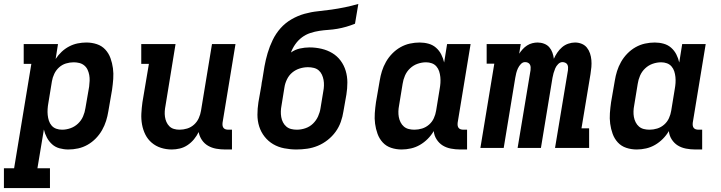

<svg xmlns="http://www.w3.org/2000/svg" viewBox="-58 -755 3678 980"><path d="M-38 205V104H14L102 -429H63V-530H238L226 -454Q239 -474 256.5 -490.5Q274 -507 295 -518Q316 -529 338.5 -533.5Q361 -538 383 -538Q411 -538 436.5 -529.5Q462 -521 479.5 -502Q497 -483 506 -458Q515 -433 518.5 -406.5Q522 -380 520 -352.5Q518 -325 514 -297L495 -187Q491 -162 483.5 -138Q476 -114 463 -91Q450 -68 431 -48.5Q412 -29 389 -16Q366 -3 341 2.5Q316 8 291 8Q268 8 246 2Q224 -4 208 -18.5Q192 -33 181.5 -52.5Q171 -72 166 -94L133 104H197V205ZM259 -93Q280 -93 301.5 -100.5Q323 -108 340 -124Q357 -140 366 -161Q375 -182 378 -203L397 -313Q399 -328 399.5 -343Q400 -358 397.5 -372Q395 -386 389 -399Q383 -412 372 -421Q361 -430 347 -433.5Q333 -437 318 -437Q298 -437 278.5 -431Q259 -425 243.5 -411Q228 -397 219 -378Q210 -359 207 -340L189 -230Q186 -214 185 -198.5Q184 -183 185.5 -168Q187 -153 191.5 -139Q196 -125 205.5 -114Q215 -103 229 -98Q243 -93 259 -93Z M819 8Q790 8 763.5 -0.5Q737 -9 716.5 -26.5Q696 -44 684 -68Q672 -92 667 -119.5Q662 -147 663.5 -175.5Q665 -204 669 -233L702 -429H663V-530H838L787 -217Q784 -202 783 -187.5Q782 -173 784 -159Q786 -145 791.5 -132.5Q797 -120 806.5 -110.5Q816 -101 829.5 -97Q843 -93 858 -93Q878 -93 897.5 -99Q917 -105 932.5 -119Q948 -133 956.5 -152Q965 -171 968 -190L1024 -530H1144L1078 -129Q1077 -121 1078 -114Q1079 -107 1083 -102Q1087 -97 1093.5 -95Q1100 -93 1108 -93H1126V8H1091Q1068 8 1045.5 4Q1023 0 1004 -11Q985 -22 972.5 -40.5Q960 -59 956 -81Q946 -61 932 -44Q918 -27 899.5 -14.5Q881 -2 860 3Q839 8 819 8Z M1455 8Q1424 8 1393 2Q1362 -4 1336.5 -19Q1311 -34 1292.5 -57.5Q1274 -81 1265 -109.5Q1256 -138 1256 -169.5Q1256 -201 1261 -233L1276 -318Q1277 -326 1278 -333.5Q1279 -341 1281 -349Q1286 -383 1292 -416.5Q1298 -450 1308 -484Q1318 -518 1334 -551Q1350 -584 1374 -611Q1398 -638 1430 -656.5Q1462 -675 1496 -684.5Q1530 -694 1564.5 -697.5Q1599 -701 1634 -706Q1669 -711 1703 -718Q1737 -725 1771 -735L1754 -634Q1732 -625 1709.5 -618.5Q1687 -612 1664 -608Q1641 -604 1618 -602.5Q1595 -601 1572 -597.5Q1549 -594 1526 -586.5Q1503 -579 1483.5 -564.5Q1464 -550 1449.5 -529.5Q1435 -509 1427 -487Q1448 -502 1473 -507.5Q1498 -513 1522 -513Q1553 -513 1583 -506Q1613 -499 1638 -484Q1663 -469 1680.5 -445.5Q1698 -422 1706.5 -393.5Q1715 -365 1715 -334Q1715 -303 1710 -272L1695 -187Q1691 -160 1681.5 -133Q1672 -106 1655 -82.5Q1638 -59 1614.5 -40.5Q1591 -22 1564.5 -11Q1538 0 1510 4Q1482 8 1455 8ZM1457 -93Q1479 -93 1501 -100.5Q1523 -108 1539.5 -124Q1556 -140 1565.5 -161Q1575 -182 1578 -203L1592 -288Q1595 -303 1595.5 -318Q1596 -333 1593.5 -347Q1591 -361 1585 -374Q1579 -387 1568.5 -396Q1558 -405 1543.5 -408.5Q1529 -412 1514 -412Q1493 -412 1472 -405.5Q1451 -399 1434 -385Q1417 -371 1407 -350.5Q1397 -330 1394 -310L1379 -217Q1376 -202 1375.5 -187Q1375 -172 1377.5 -157.5Q1380 -143 1386.5 -130.5Q1393 -118 1403.5 -109Q1414 -100 1428 -96.5Q1442 -93 1457 -93Z M1992 8Q1964 8 1938.5 -0.5Q1913 -9 1895.5 -28Q1878 -47 1869 -72Q1860 -97 1856.5 -123.5Q1853 -150 1855 -177.5Q1857 -205 1861 -233L1880 -343Q1884 -368 1891.5 -392Q1899 -416 1912 -439Q1925 -462 1944 -481.5Q1963 -501 1986 -514Q2009 -527 2034 -532.5Q2059 -538 2084 -538Q2107 -538 2129 -532Q2151 -526 2167.5 -511.5Q2184 -497 2194 -477.5Q2204 -458 2209 -436L2224 -530H2344L2278 -129Q2277 -121 2278 -114Q2279 -107 2283 -102Q2287 -97 2293.5 -95Q2300 -93 2308 -93H2326V8H2291Q2267 8 2243.5 3.5Q2220 -1 2201.5 -12.5Q2183 -24 2170.5 -43.5Q2158 -63 2156 -86Q2143 -64 2125 -46Q2107 -28 2085.5 -15.5Q2064 -3 2040 2.5Q2016 8 1992 8ZM2057 -93Q2077 -93 2096.5 -99Q2116 -105 2132 -119Q2148 -133 2156.5 -152Q2165 -171 2168 -190L2186 -300Q2189 -316 2190 -331.5Q2191 -347 2189.5 -362Q2188 -377 2183.5 -391Q2179 -405 2169.5 -416Q2160 -427 2146 -432Q2132 -437 2117 -437Q2095 -437 2073.5 -429.5Q2052 -422 2035 -406Q2018 -390 2009 -369Q2000 -348 1997 -327L1979 -217Q1976 -202 1975.5 -187Q1975 -172 1977.5 -158Q1980 -144 1986.5 -131Q1993 -118 2003.5 -109Q2014 -100 2028 -96.5Q2042 -93 2057 -93Z M2394 0 2465 -430H2426V-530H2600L2592 -481Q2600 -493 2610 -504Q2620 -515 2632.5 -523Q2645 -531 2659 -534.5Q2673 -538 2686 -538Q2703 -538 2719 -532Q2735 -526 2745.5 -514Q2756 -502 2761.5 -486.5Q2767 -471 2769 -455Q2776 -471 2786.5 -486.5Q2797 -502 2811 -514Q2825 -526 2842.5 -532Q2860 -538 2877 -538Q2895 -538 2911 -531.5Q2927 -525 2937.5 -512Q2948 -499 2953.5 -482.5Q2959 -466 2960.5 -448.5Q2962 -431 2960.5 -413Q2959 -395 2956 -377L2910 -100H2949V0H2775L2841 -397Q2842 -405 2841.5 -412.5Q2841 -420 2837.5 -426Q2834 -432 2827 -435Q2820 -438 2813 -438Q2801 -438 2791 -428Q2781 -418 2776 -406Q2771 -394 2767.5 -382Q2764 -370 2762 -358L2703 0H2584L2650 -397Q2651 -405 2650.5 -412.5Q2650 -420 2646.5 -426Q2643 -432 2636.5 -435Q2630 -438 2622 -438Q2610 -438 2600.5 -428Q2591 -418 2585.5 -406Q2580 -394 2577 -382Q2574 -370 2572 -358L2513 0Z M3192 8Q3164 8 3138.5 -0.5Q3113 -9 3095.5 -28Q3078 -47 3069 -72Q3060 -97 3056.5 -123.5Q3053 -150 3055 -177.5Q3057 -205 3061 -233L3080 -343Q3084 -368 3091.5 -392Q3099 -416 3112 -439Q3125 -462 3144 -481.5Q3163 -501 3186 -514Q3209 -527 3234 -532.5Q3259 -538 3284 -538Q3307 -538 3329 -532Q3351 -526 3367.5 -511.5Q3384 -497 3394 -477.5Q3404 -458 3409 -436L3424 -530H3544L3478 -129Q3477 -121 3478 -114Q3479 -107 3483 -102Q3487 -97 3493.5 -95Q3500 -93 3508 -93H3526V8H3491Q3467 8 3443.5 3.5Q3420 -1 3401.5 -12.5Q3383 -24 3370.5 -43.5Q3358 -63 3356 -86Q3343 -64 3325 -46Q3307 -28 3285.5 -15.5Q3264 -3 3240 2.5Q3216 8 3192 8ZM3257 -93Q3277 -93 3296.5 -99Q3316 -105 3332 -119Q3348 -133 3356.5 -152Q3365 -171 3368 -190L3386 -300Q3389 -316 3390 -331.5Q3391 -347 3389.5 -362Q3388 -377 3383.5 -391Q3379 -405 3369.5 -416Q3360 -427 3346 -432Q3332 -437 3317 -437Q3295 -437 3273.5 -429.5Q3252 -422 3235 -406Q3218 -390 3209 -369Q3200 -348 3197 -327L3179 -217Q3176 -202 3175.5 -187Q3175 -172 3177.5 -158Q3180 -144 3186.5 -131Q3193 -118 3203.5 -109Q3214 -100 3228 -96.5Q3242 -93 3257 -93Z"/></svg>

Font: Iosevka Slab Extended
Style: Bold Italic
Weight: 700
Width: 7
Italic angle: -9°
Monospace: yes
Designer: Belleve Invis
Foundry: Belleve Invis
Version: Version 11.1.0; ttfautohint (v1.8.3)